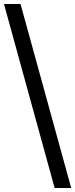

<svg xmlns="http://www.w3.org/2000/svg" viewBox="-20 -828 379 968"><path d="M255.5 120 0 -808H83.5L339 120Z"/></svg>

Font: Encode Sans SC SemiExpanded
Style: Regular
Weight: 400
Width: 6
Designer: Multiple Designers
Foundry: Impallari Type
Version: Version 3.002